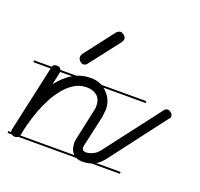

<svg xmlns="http://www.w3.org/2000/svg" viewBox="-91 -587 706 678"><g transform="rotate(20 261.5 -247.5)"><path d="M422 -14H315Q300 -9 283 -9Q268 -9 258 -14H40Q35 -10 28 -10Q21 -10 15 -14H0V-21H10Q10 -23 10 -25V-30L65 -280H0V-287H66Q70 -297 82 -297Q91 -297 96 -292Q98 -289 99 -287H159Q183 -297 210 -297Q231 -297 247 -290Q250 -288 253 -287H422V-280H263Q269 -276 274 -270Q286 -258 292 -242.5Q298 -227 298 -209Q297 -204 296.5 -197.5Q296 -191 295 -182L269 -66Q268 -64 268 -59Q268 -49 273 -46.5Q278 -44 283 -44Q313 -46 331 -69L490 -277Q496 -285 503 -285Q510 -285 516.5 -279.5Q523 -274 523 -266Q523 -260 518 -256L359 -47Q346 -30 330 -21H422ZM243 -27Q237 -35 235 -45Q233 -55 233 -63Q233 -69 234 -73L259 -190Q262 -198 262 -210Q262 -235 247.5 -248Q233 -261 208 -261Q183 -261 162.5 -248.5Q142 -236 125 -215.5Q108 -195 94.5 -169.5Q81 -144 71.5 -117.5Q62 -91 55.5 -67Q49 -43 46 -24L45 -21H248ZM183 -342Q177 -333 168 -333Q160 -333 154 -340Q148 -347 148 -354Q148 -360 152 -366L238 -478Q242 -482 246 -484Q250 -486 253 -486Q259 -486 266.5 -480Q274 -474 274 -467Q274 -461 269 -453ZM100 -277Q100 -276 100 -275L90 -230Q116 -263 145 -280H101Q101 -279 100 -277Z"/></g></svg>

Font: Gruenewald VA 3. Klasse
Style: Regular
Weight: 400
Designer: Peter Wiegel
Foundry: Peter Wiegel, nach dem Schriftentwurf von Dr. H. Gr¸newald
Version: Version 0.007